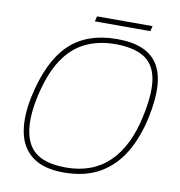

<svg xmlns="http://www.w3.org/2000/svg" viewBox="-83 -820 849 906"><g transform="rotate(10 341.0 -366.5)"><path d="M303 -718 309 -743H575L569 -718ZM281 10Q186 10 132 -30Q78 -70 63.5 -143.5Q49 -217 70 -316Q107 -489 191.5 -571.5Q276 -654 423 -654Q566 -654 617.5 -571.5Q669 -489 632 -316Q611 -217 567 -143.5Q523 -70 452.5 -30Q382 10 281 10ZM287 -15Q415 -15 494.5 -92Q574 -169 605 -316Q630 -431 617.5 -499.5Q605 -568 555 -598.5Q505 -629 417 -629Q338 -629 274.5 -598.5Q211 -568 166.5 -499.5Q122 -431 97 -316Q66 -169 109 -92Q152 -15 287 -15Z"/></g></svg>

Font: Kanit Thin
Style: Italic
Weight: 250
Italic angle: -12°
Designer: Katatrad Team
Foundry: CadsonDemak
Version: Version 2.000; ttfautohint (v1.8.3)